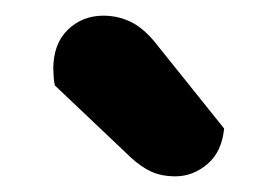

<svg xmlns="http://www.w3.org/2000/svg" viewBox="-20 -752 354 245"><path d="M147 -551 50 -643Q49 -647 48.5 -653.5Q48 -660 48 -664Q48 -696 66.5 -714Q85 -732 112 -732Q130 -732 146 -724.5Q162 -717 177 -699L266 -588Q263 -558 244.5 -542.5Q226 -527 204 -527Q186 -527 173 -533Q160 -539 147 -551Z"/></svg>

Font: Baloo Bhaijaan 2
Style: Bold
Weight: 700
Designer: Sanskriti Dholi, Noopur Datye and Ek Type
Foundry: Ek Type
Version: Version 1.701